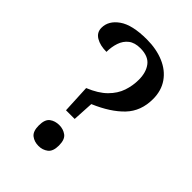

<svg xmlns="http://www.w3.org/2000/svg" viewBox="-214 -820 923 923"><g transform="rotate(45 247.5 -358.5)"><path d="M187 -352Q246 -376 279 -409Q312 -442 325 -480.5Q338 -519 338 -559Q338 -610 314 -641Q290 -672 236 -672Q198 -672 175.5 -654.5Q153 -637 143 -607.5Q133 -578 133 -544Q90 -544 62 -560.5Q34 -577 34 -609Q34 -657 81.5 -690.5Q129 -724 228 -724Q293 -724 344 -702.5Q395 -681 423.5 -640Q452 -599 452 -542Q452 -460 401.5 -407Q351 -354 259 -315L253 -208H194ZM222 7Q193 7 173 -8.5Q153 -24 153 -64Q153 -105 173 -120Q193 -135 222 -135Q249 -135 269.5 -120Q290 -105 290 -64Q290 -24 269.5 -8.5Q249 7 222 7Z"/></g></svg>

Font: Noto Serif Toto Medium
Style: Regular
Weight: 500
Designer: Monotype Design Team
Foundry: Monotype Imaging Inc.
Version: Version 2.001; ttfautohint (v1.8.4.7-5d5b)